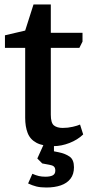

<svg xmlns="http://www.w3.org/2000/svg" viewBox="-20 -643 414 854"><path d="M218 7Q170 7 142 -8Q114 -23 103 -51.5Q92 -80 92 -119V-430H2V-486L92 -507L129 -623H206V-497H347V-458L333 -430H206V-133Q206 -96 220 -85Q234 -74 259 -74Q282 -74 303.5 -79Q325 -84 336 -89L350 -45Q325 -21 289 -7Q253 7 218 7ZM186 191Q160 191 142 186.5Q124 182 105 173L124 130Q140 137 153 140Q166 143 182 143Q203 143 214.5 137Q226 131 226 116Q226 103 219.5 97.5Q213 92 200 90L168 84L146 62L174 0H220V30L240 34Q270 40 289.5 53.5Q309 67 309 101Q309 132 293.5 152Q278 172 250.5 181.5Q223 191 186 191Z"/></svg>

Font: Faustina SemiBold
Style: Regular
Weight: 600
Designer: Alfonso Garcia
Foundry: http://www.omnibus-type.com
Version: Version 1.200